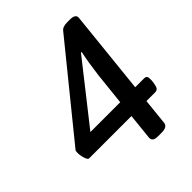

<svg xmlns="http://www.w3.org/2000/svg" viewBox="-199 -816 933 933"><g transform="rotate(-45 267.5 -350.0)"><path d="M306 -23 320 -159H29Q21 -159 14.5 -179Q8 -199 8 -217Q8 -231 11 -234L378 -686Q390 -702 421 -702H440Q479 -702 477 -677L432 -245H493Q505 -245 509 -238Q513 -231 512 -212L510 -195Q507 -175 501 -167Q495 -159 483 -159H423L409 -23Q406 2 367 2H343Q323 2 314.5 -4Q306 -10 306 -23ZM329 -245 347 -414Q357 -494 369 -549L365 -551L124 -245Z"/></g></svg>

Font: Asap-MediumItalic
Style: Italic
Weight: 500
Italic angle: -6°
Designer: Pablo Cosgaya
Foundry: Omnibus-Type
Version: Version 2.000; ttfautohint (v1.8)